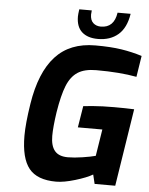

<svg xmlns="http://www.w3.org/2000/svg" viewBox="-61 -984 808 1039"><g transform="rotate(5 342.5 -464.0)"><path d="M91 -227Q91 -293 108 -401Q135 -574 214 -660.5Q293 -747 431 -747Q515 -747 573 -738Q631 -729 685 -712L667 -597Q576 -614 448 -614Q384 -614 347 -590Q310 -566 289 -514Q268 -462 253 -368Q241 -287 241 -239Q241 -185 263.5 -158Q286 -131 335 -131Q369 -131 414.5 -138Q460 -145 485 -152L508 -297H375L394 -414Q401 -415 448 -419Q495 -423 561 -423Q624 -423 670 -421L604 0H492L480 -50Q448 -31 386.5 -12.5Q325 6 283 6Q180 6 135.5 -49.5Q91 -105 91 -227ZM323 -895Q323 -906 327 -934H395Q393 -918 393 -912Q393 -881 409.5 -866Q426 -851 451 -851Q523 -851 535 -934H606Q594 -857 551 -820Q508 -783 441 -783Q385 -783 354 -811Q323 -839 323 -895Z"/></g></svg>

Font: Exo
Style: Bold Italic
Weight: 700
Italic angle: -9°
Designer: Natanael Gama
Foundry: Natanael Gama
Version: Version 1.500; ttfautohint (v1.6)